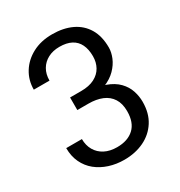

<svg xmlns="http://www.w3.org/2000/svg" viewBox="-172 -840 906 968"><g transform="rotate(-30 281.0 -356.0)"><path d="M255.4 -399.4Q302.2 -399.4 333.3 -415.5Q364.3 -431.6 379.6 -459.2Q395 -486.8 395 -522Q395 -562.5 381.3 -590.6Q367.7 -618.7 340.3 -633.1Q313 -647.5 271.5 -647.5Q233.4 -647.5 204.6 -632.3Q175.8 -617.2 159.7 -589.8Q143.6 -562.5 143.6 -524.9H52.2Q52.2 -579.6 79.6 -623.8Q106.9 -668 156.2 -694.3Q205.6 -720.7 271.5 -720.7Q335.9 -720.7 384.3 -698Q432.6 -675.3 459.5 -630.6Q486.3 -585.9 486.3 -520Q486.3 -492.7 473.9 -462.4Q461.4 -432.1 435.3 -405.5Q409.2 -378.9 367.7 -362.1Q326.2 -345.2 268.1 -345.2H190.9V-399.4ZM190.9 -379.9H268.1Q335.9 -379.9 380.4 -363.8Q424.8 -347.7 450.4 -321Q476.1 -294.4 486.6 -262.2Q497.1 -230 497.1 -198.2Q497.1 -131.8 467.5 -85.4Q438 -39.1 387 -14.6Q335.9 9.8 272 9.8Q225.6 9.8 184.6 -3.4Q143.6 -16.6 112.5 -41.7Q81.5 -66.9 64 -103.8Q46.4 -140.6 46.4 -188H137.7Q137.7 -150.9 154.1 -122.8Q170.4 -94.7 200.4 -79.1Q230.5 -63.5 272 -63.5Q334 -63.5 369.9 -96.7Q405.8 -129.9 405.8 -196.3Q405.8 -240.7 387.2 -269.5Q368.7 -298.3 335 -312.3Q301.3 -326.2 255.4 -326.2H190.9Z"/></g></svg>

Font: Heebo
Style: Regular
Weight: 400
Designer: Oded Ezer
Foundry: Ezer Type House
Version: Version 3.100